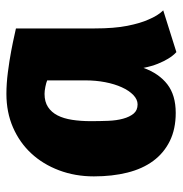

<svg xmlns="http://www.w3.org/2000/svg" viewBox="-6 -542 557 584"><g transform="rotate(-90 272.0 -250.5)"><path d="M477 -241Q477 -181 485 -141Q493 -101 504 -77Q516 -48 532 -32L405 8Q394 -2 385 -17Q377 -30 369.5 -48.5Q362 -67 357 -92Q340 -45 307 -19.5Q274 6 220 6Q171 6 134.5 -12Q98 -30 74 -62.5Q50 -95 38.5 -141Q27 -187 27 -243Q27 -300 45.5 -349Q64 -398 97 -433.5Q130 -469 176 -489Q222 -509 278 -509Q309 -509 344 -504.5Q379 -500 408 -494.5Q437 -489 456.5 -484.5Q476 -480 477 -480ZM319 -269V-385Q312 -388 299.5 -390.5Q287 -393 278 -393Q254 -393 238 -382.5Q222 -372 212.5 -353.5Q203 -335 199 -309Q195 -283 195 -253Q195 -225 196 -199.5Q197 -174 202.5 -154Q208 -134 218 -122Q228 -110 246 -110Q261 -110 274.5 -123Q288 -136 298 -158Q308 -180 313.5 -208.5Q319 -237 319 -269Z"/></g></svg>

Font: Amaranth
Style: Bold
Weight: 700
Designer: Gesine Todt
Foundry: Gesine Todt
Version: Version 1.001